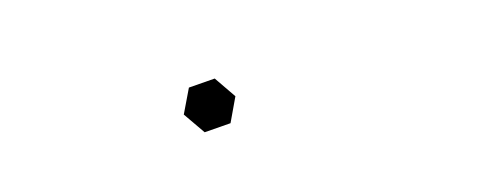

<svg xmlns="http://www.w3.org/2000/svg" viewBox="-21 -260 1042 409"><g transform="rotate(-15 500.0 -55.5)"><path d="M390.1 -103.5 448.2 -107.9 481 -60.1 456.1 -7.3 397.9 -2.9 364.7 -50.8Z"/></g></svg>

Font: Jameel Khushkhati
Style: Regular
Weight: 400
Version: Version 3.5